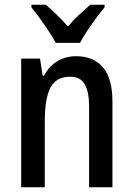

<svg xmlns="http://www.w3.org/2000/svg" viewBox="-20 -786 559 806"><path d="M299 -550Q373 -550 412.5 -503Q452 -456 452 -360V0H354V-340Q354 -401 335.5 -432.5Q317 -464 275 -464Q216 -464 192 -418.5Q168 -373 168 -274V0H69V-540H148L159 -468H165Q186 -509 221.5 -529.5Q257 -550 299 -550ZM214 -606Q197 -638 167.5 -680.5Q138 -723 112 -755V-766H172Q216 -730 265 -675Q290 -704 312 -724Q334 -744 359 -766H419V-755Q402 -735 382.5 -708.5Q363 -682 345 -655Q327 -628 316 -606Z"/></svg>

Font: Noto Sans Malayalam Condensed Medium
Style: Regular
Weight: 500
Width: 3
Designer: Jelle Bosma - Monotype Design Team
Foundry: Monotype Imaging Inc.
Version: Version 2.104; ttfautohint (v1.8.4.7-5d5b)